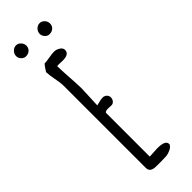

<svg xmlns="http://www.w3.org/2000/svg" viewBox="-302 -931 955 955"><g transform="rotate(-45 175.5 -453.5)"><path d="M68.4 -838.9Q85.9 -838.9 96.9 -849.1Q107.9 -859.4 107.9 -875.5Q107.9 -890.1 97.2 -901.6Q86.4 -913.1 72.3 -913.1Q57.1 -913.1 45.9 -901.4Q34.7 -889.6 34.7 -874.5Q34.7 -860.8 44.9 -849.9Q55.2 -838.9 68.4 -838.9ZM229.5 -834Q247.1 -834 258.1 -844.2Q269 -854.5 269 -870.6Q269 -885.3 258.3 -896.7Q247.6 -908.2 233.4 -908.2Q218.3 -908.2 207 -896.5Q195.8 -884.8 195.8 -869.6Q195.8 -856 206.1 -845Q216.3 -834 229.5 -834ZM207 -54.2 151.4 -51.3V-359.9Q157.2 -367.2 171.9 -367.2Q179.7 -367.2 185.5 -366.7Q190.9 -366.2 196.8 -366.2Q208 -366.2 215.6 -375.2Q223.1 -384.3 223.1 -397Q223.1 -408.2 214.4 -416.5Q205.6 -424.8 193.8 -424.8Q180.7 -424.8 161.6 -419.4Q146.5 -416 147 -416Q147 -429.2 149.4 -472.2Q151.9 -514.6 151.9 -530.3Q151.9 -554.2 147.9 -612.8Q144 -671.4 144 -695.3Q146.5 -695.8 154.8 -695.8Q163.1 -695.8 169.4 -695.3Q175.8 -694.8 183.6 -694.8Q229 -694.8 229 -724.6Q229 -738.3 214.1 -747.8Q199.2 -757.3 183.1 -757.3Q170.9 -757.3 146 -752.9Q121.1 -748.5 108.9 -748.5Q100.6 -740.2 84 -713.4V-710Q84 -693.8 90.8 -658.7Q97.7 -623.5 97.7 -607.9V-26.9Q97.7 -4.4 114.3 1.5Q122.1 4.4 128.7 5.1Q135.3 5.9 147.5 5.9H178.7Q194.8 5.9 211.4 4.9Q226.1 3.4 241.9 -4.2Q257.8 -11.7 264.2 -24.4V-27.8Q264.2 -54.2 207 -54.2Z"/></g></svg>

Font: Amatica SC
Style: Bold
Weight: 400
Designer: Vernon Adams, Ben Nathan
Foundry: newtypography
Version: Version 2.000